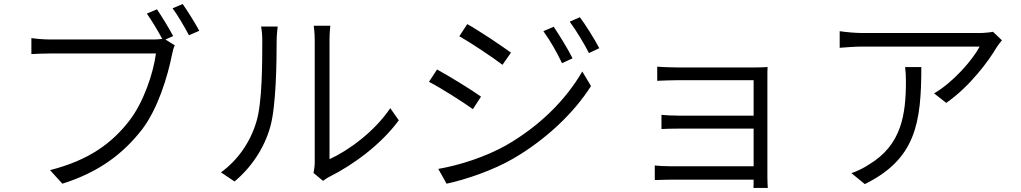

<svg xmlns="http://www.w3.org/2000/svg" viewBox="-20 -875 5040 948"><path d="M835 -697C815 -735 778 -795 755 -829L705 -808C728 -775 760 -723 781 -683C766 -681 752 -680 740 -680H231C198 -680 162 -683 135 -687V-608C160 -609 192 -611 231 -611H750C737 -513 689 -369 617 -277C533 -169 420 -84 227 -35L288 32C472 -26 589 -118 680 -234C759 -336 808 -498 829 -604C833 -623 836 -637 843 -651L797 -680ZM832 -834C858 -800 891 -742 913 -701L964 -723C943 -762 906 -821 882 -855Z M1138 21C1221 -48 1286 -145 1315 -251C1343 -351 1346 -566 1346 -675C1346 -703 1350 -731 1351 -744H1269C1273 -724 1275 -702 1275 -675C1275 -565 1275 -364 1245 -271C1215 -172 1154 -84 1071 -24ZM1575 18C1585 11 1594 4 1608 -3C1724 -61 1862 -162 1949 -281L1907 -341C1829 -225 1701 -132 1607 -89V-676C1607 -712 1610 -739 1611 -748H1529C1530 -739 1534 -713 1534 -676V-74C1534 -55 1531 -36 1528 -21Z M2714 -743 2663 -721C2696 -676 2731 -614 2755 -563L2807 -587C2784 -634 2738 -707 2714 -743ZM2843 -790 2793 -768C2825 -724 2862 -664 2888 -613L2939 -637C2915 -683 2869 -756 2843 -790ZM2287 -756 2248 -696C2305 -664 2414 -591 2461 -555L2503 -615C2461 -646 2345 -724 2287 -756ZM2144 -41 2185 32C2279 12 2415 -34 2516 -93C2675 -186 2813 -316 2898 -450L2855 -522C2774 -382 2644 -252 2478 -157C2378 -101 2253 -60 2144 -41ZM2138 -532 2098 -471C2157 -441 2266 -371 2315 -336L2355 -398C2314 -428 2195 -501 2138 -532Z M3771 53C3770 39 3769 17 3769 1V-496C3769 -515 3769 -533 3770 -544C3757 -543 3734 -542 3711 -542H3323C3299 -542 3242 -544 3225 -546V-476C3242 -477 3299 -479 3323 -479H3701V-304H3331C3298 -304 3264 -306 3246 -308V-238C3265 -239 3298 -240 3332 -240H3701V-54H3294C3260 -54 3229 -56 3213 -58V14C3229 14 3263 12 3294 12H3701C3701 28 3701 43 3700 53Z M4449 -544C4452 -519 4453 -498 4453 -475C4453 -308 4431 -159 4271 -63C4245 -45 4210 -29 4184 -20L4250 34C4502 -90 4529 -269 4529 -544ZM4883 -718C4869 -715 4837 -712 4819 -712H4238C4202 -712 4161 -716 4126 -721V-639C4164 -642 4202 -645 4238 -645H4817C4783 -580 4686 -468 4592 -414L4652 -367C4768 -447 4863 -576 4902 -643C4908 -653 4920 -667 4927 -676Z"/></svg>

Font: Genne Gothic Normal
Style: Regular
Weight: 350
Designer: Ryoko NISHIZUKA (kana & ideographs); Paul D. Hunt (Latin, Greek & Cyrillic); Wenlong ZHANG (bopomofo); Sandoll Communica
Foundry: Adobe Systems Incorporated
Version: Version 1.004;PS 1.004;hotconv 16.6.51;makeotf.lib2.5.65220